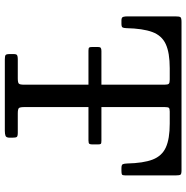

<svg xmlns="http://www.w3.org/2000/svg" viewBox="-8 -782 790 815"><g transform="rotate(90 387.5 -375.0)"><path d="M197 -410Q187.5 -410 183.8 -407.2Q180 -404.5 180 -396V-370Q180 -360.5 182.5 -357.8Q185 -355 196 -355H576.5Q588.5 -355 591 -358.8Q593.5 -362.5 593.5 -371.5V-396Q593.5 -405 591 -407.5Q588.5 -410 578 -410ZM210 -20.5Q210 -6.5 214.2 -3.2Q218.5 0 233 0H536Q549.5 0 557.2 -3Q565 -6 565 -21V-30.5Q565 -46 562 -50.5Q559 -55 544 -55H462Q443.5 -55 439.2 -59.8Q435 -64.5 435 -83.5V-678.5Q435 -692 438 -696Q441 -700 454 -700H505Q570 -700 606.2 -683.5Q642.5 -667 657.8 -627.5Q673 -588 674.5 -518.5Q675 -506.5 677.5 -500.8Q680 -495 694 -495H706Q717.5 -495 721.2 -497.2Q725 -499.5 725 -510.5V-726.5Q725 -741.5 721.8 -745.8Q718.5 -750 704 -750H74Q57 -750 53.5 -745.5Q50 -741 50 -723.5V-520.5Q50 -509.5 52.2 -502.2Q54.5 -495 67 -495H81Q94 -495 96.8 -499.5Q99.5 -504 100 -515.5Q101.5 -586 116.5 -626.2Q131.5 -666.5 168 -683.2Q204.5 -700 270 -700H318Q332 -700 336 -696Q340 -692 340 -677.5V-82.5Q340 -64 335.5 -59.5Q331 -55 313 -55H231Q220 -55 215 -52.2Q210 -49.5 210 -37.5Z"/></g></svg>

Font: Besley
Style: Regular
Weight: 400
Designer: Owen Earl
Foundry: indestructible type*
Version: Version 4.000